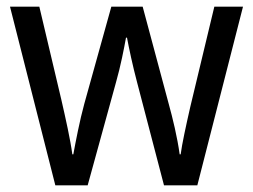

<svg xmlns="http://www.w3.org/2000/svg" viewBox="-20 -557 760 576"><path d="M391 -311 472 -1H572L709 -537H623L551 -237C538 -180 526 -125 522 -94H519C512 -145 498 -203 486 -246L408 -537H314L233 -246C219 -195 207 -132 200 -94H197C191 -139 177 -201 164 -258L98 -537H10L146 -1H243L328 -310C342 -359 352 -411 358 -444H361C367 -412 378 -360 391 -311Z"/></svg>

Font: Noto Sans Lao SemiCondensed
Style: Regular
Weight: 400
Width: 4
Designer: Monotype Design Team
Foundry: Monotype Imaging Inc.
Version: Version 2.003